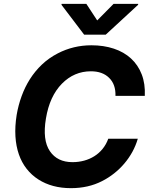

<svg xmlns="http://www.w3.org/2000/svg" viewBox="-20 -974 792 1004"><path d="M67.1 -372.9Q75.6 -423.3 92.9 -470.9Q110.1 -518.5 136.5 -560.2Q163 -601.9 199.2 -636.4Q235.4 -670.8 282.3 -695Q364 -737.2 457.7 -737.2Q522.4 -737.2 575.3 -719.6Q628.2 -702.1 665.1 -668.1Q702.1 -634.2 721.1 -585Q740.1 -535.9 737.2 -472.7H583.8Q585.6 -533 550.4 -567.1Q516 -601.2 455.3 -601.2Q367.9 -601.2 304 -536.6Q239.3 -470.9 220.2 -354.4Q201.3 -241.5 240.8 -183.6Q279.8 -126.1 359 -126.1Q390.6 -126.1 419.6 -133.9Q448.5 -141.7 473 -157Q497.5 -172.2 516.3 -195.3Q535.2 -218.4 546.2 -248.6H700.6Q690 -212.4 672.1 -179.7Q654.1 -147 630.1 -118.8Q606.2 -90.6 576.7 -67.3Q547.2 -44 513.8 -27Q441.8 9.9 350.9 9.9Q251.8 9.9 180.8 -35.5Q145.2 -58.2 119.3 -91.3Q93.4 -124.3 78.7 -166.7Q63.9 -209.2 60.7 -260.8Q57.5 -312.5 67.1 -372.9ZM302.2 -953.8H431.5L488.3 -867.2L573.9 -953.8H702.8L702.1 -948.9L532.7 -792.6H420.1L301.5 -948.9Z"/></svg>

Font: Inter P
Style: Bold Italic
Weight: 700
Italic angle: 9.39999°
Designer: Rasmus Andersson
Foundry: rsms
Version: Version 3.018;git-588b23468